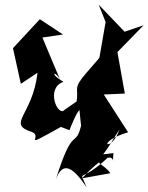

<svg xmlns="http://www.w3.org/2000/svg" viewBox="-20 -574 640 829"><path d="M259 -100C231 -66 174 -192 254 -221C183 -261 225 -276 247 -212L163 -412L252 -425L152 -491L36 -366L70 -212L142 -260C121 -74 6 -40 118 -4C169 15 61 75 243 -26L280 -12C280 -12 308 -86 323 -99L330 -31C305 70 296 -40 221 201C246 134 283 128 354 235C321 148 319 225 444 108C362 122 436 137 456 174L334 196C511 5 458 196 470 87C285 116 382 25 281 89C266 144 280 50 359 126C428 116 437 73 496 -15C459 91 383 43 533 -3L428 -166L519 -170L487 -349L600 -465L518 -437L406 -554L436 -479L409 -324L351 -257C294 -191 320 -196 311 -136Z"/></svg>

Font: Asimov Silicon
Style: Regular
Weight: 400
Designer: Google
Version: Version 2.000980; 2014